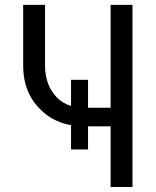

<svg xmlns="http://www.w3.org/2000/svg" viewBox="-20 -752 626 772"><path d="M424.8 0V-244.1H334V-150.9H265.6V-248.5Q201.2 -260.3 154.3 -300.8Q73.2 -371.1 73.2 -488.3V-732.4H161.1V-488.3Q161.1 -410.6 207.5 -361.3Q231 -336.4 265.6 -326.2V-431.2H334V-318.8H424.8V-732.4H512.7V0Z"/></svg>

Font: Consola Mono
Style: Book
Weight: 400
Monospace: yes
Version: Version 2.001